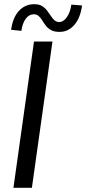

<svg xmlns="http://www.w3.org/2000/svg" viewBox="-20 -895 411 915"><path d="M44 0 142 -697H230L132 0ZM264 -743Q239 -743 223.5 -751.5Q208 -760 198.5 -772.5Q189 -785 181.5 -797.5Q174 -810 164.5 -818.5Q155 -827 141 -827Q119 -827 103 -806Q87 -785 82 -748L33 -753Q41 -812 70.5 -843.5Q100 -875 143 -875Q166 -875 180 -866.5Q194 -858 204 -845Q214 -832 222 -819.5Q230 -807 239.5 -798.5Q249 -790 263 -790Q282 -790 298.5 -813Q315 -836 320 -873L371 -869Q363 -809 334 -776Q305 -743 264 -743Z"/></svg>

Font: Hanken Grotesk
Style: Italic
Weight: 400
Italic angle: -8°
Designer: Alfredo Marco Pradil
Foundry: Hanken Design Co.
Version: Version 3.013